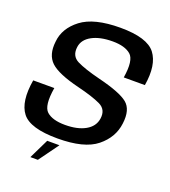

<svg xmlns="http://www.w3.org/2000/svg" viewBox="-149 -788 927 1047"><g transform="rotate(20 314.5 -264.5)"><path d="M148.5 150.5H192L275.5 35.5H204.5ZM252 4.5Q407 4.5 478.2 -53Q549.5 -110.5 559.5 -194Q570.5 -277.5 526.8 -313Q483 -348.5 354.5 -380Q264.5 -402.5 220 -424.8Q175.5 -447 183.5 -502Q189.5 -545.5 235.8 -570.8Q282 -596 355.5 -596Q426.5 -596 461 -566.2Q495.5 -536.5 478.5 -432H601Q621.5 -555 573.5 -617.8Q525.5 -680.5 370 -680.5Q217 -680.5 143.2 -624Q69.5 -567.5 62.5 -488Q53 -409.5 96.2 -368.8Q139.5 -328 264 -297.5Q352 -276 398.2 -254Q444.5 -232 436 -177Q429 -130.5 383.5 -104.8Q338 -79 265.5 -79Q192 -79 158.2 -109.5Q124.5 -140 142.5 -248H20Q-2 -118 45.5 -56.8Q93 4.5 252 4.5Z"/></g></svg>

Font: Anybody UltraCondensed Thin Medium
Style: Italic
Weight: 500
Italic angle: -10°
Version: Version 1.111